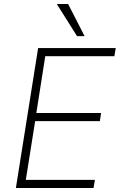

<svg xmlns="http://www.w3.org/2000/svg" viewBox="-20 -947 603 967"><path d="M60 0 172 -705H563L556 -664H208L163 -378H489L483 -337H157L110 -41H458L451 0ZM368 -765 266 -927H323L406 -765Z"/></svg>

Font: Nunito Sans 10pt SemiCondensed ExtraLight
Style: Italic
Weight: 250
Width: 4
Italic angle: -9°
Designer: Vernon Adams
Foundry: Vernon Adams
Version: Version 3.101;gftools[0.9.27]